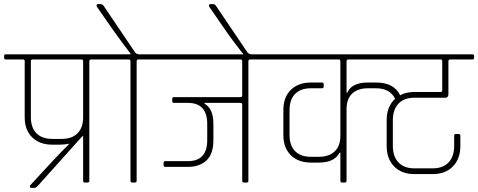

<svg xmlns="http://www.w3.org/2000/svg" viewBox="-30 -887 2324 933"><path d="M224 -212H270Q320 -212 347 -239.5Q374 -267 374 -318V-590Q374 -598 365 -598H129Q120 -598 120 -590V-318Q120 -267 147 -239.5Q174 -212 224 -212ZM260 -184H224Q163 -184 126.5 -219.5Q90 -255 90 -317V-590Q90 -597 83 -598H-1Q-10 -598 -10 -606V-615Q-10 -623 -1 -623H506Q515 -623 515 -615V-606Q515 -598 506 -598H413Q404 -598 404 -590V-9Q404 0 396 0H382Q374 0 374 -9V-225H370L153 17Q144 26 138 26H123Q115 26 115 19Q115 15 119 11Q255 -138 304 -185V-189Q285 -184 260 -184Z M647 -623H735Q744 -623 744 -615V-606Q744 -598 735 -598H643Q634 -598 634 -590V-9Q634 0 626 0H612Q604 0 604 -9V-590Q604 -598 595 -598H504Q495 -598 495 -606V-615Q495 -623 504 -623H604V-627Q546 -701 441 -854Q439 -858 439 -860Q439 -867 447 -867H460Q468 -867 474 -858L624 -636Q632 -623 647 -623Z M964 -387V-383Q1007 -359 1007 -285V-206Q1007 -139 973.5 -107.5Q940 -76 882 -76H774Q765 -76 765 -84V-96Q765 -104 774 -104H883Q977 -104 977 -206V-285Q977 -387 883 -387H816Q807 -387 807 -395V-407Q807 -415 816 -415H1138Q1147 -415 1147 -423V-590Q1147 -598 1138 -598H733Q724 -598 724 -606V-615Q724 -623 733 -623H1278Q1287 -623 1287 -615V-606Q1287 -598 1278 -598H1186Q1177 -598 1177 -590V-9Q1177 0 1169 0H1155Q1147 0 1147 -9V-379Q1147 -387 1138 -387Z M1193 -623H1198V-606H1167Q1107 -679 1051 -761L987 -854Q985 -858 985 -860Q985 -867 993 -867H1006Q1014 -867 1020 -858L1170 -636Q1178 -623 1193 -623Z M1890 -407Q1865 -458 1797 -458H1758Q1708 -458 1681 -432Q1654 -406 1654 -357V-9Q1654 0 1646 0H1632Q1624 0 1624 -9V-145H1620Q1595 -97 1520 -97H1481Q1420 -97 1383.5 -132.5Q1347 -168 1347 -230V-353Q1347 -415 1383.5 -450.5Q1420 -486 1481 -486H1534Q1543 -486 1543 -478V-466Q1543 -458 1534 -458H1481Q1431 -458 1404 -430.5Q1377 -403 1377 -352V-231Q1377 -180 1404 -152.5Q1431 -125 1481 -125H1520Q1569 -125 1596.5 -151.5Q1624 -178 1624 -226V-590Q1624 -598 1615 -598H1276Q1267 -598 1267 -606V-615Q1267 -623 1276 -623H2265Q2274 -623 2274 -615V-606Q2274 -598 2265 -598H2158Q2149 -598 2149 -590V-430Q2149 -412 2133 -412H1983Q1933 -412 1906 -383Q1879 -354 1879 -303V-178Q1879 -127 1906 -98Q1933 -69 1983 -69H2073Q2123 -69 2150 -98Q2177 -127 2177 -178V-227Q2177 -236 2185 -236H2199Q2207 -236 2207 -227V-177Q2207 -115 2170.5 -78Q2134 -41 2073 -41H1983Q1922 -41 1885.5 -78Q1849 -115 1849 -177V-304Q1849 -369 1890 -407ZM2119 -448V-590Q2119 -598 2110 -598H1663Q1654 -598 1654 -590V-437H1658Q1679 -486 1758 -486H1797Q1884 -486 1914 -425V-424Q1943 -440 1983 -440H2110Q2119 -440 2119 -448Z"/></svg>

Font: Rajdhani Light
Style: Regular
Weight: 300
Designer: Satya Rajpurohit, Jyotish Sonowal
Foundry: Indian Type Foundry
Version: Version 1.201;PS 1.0;hotconv 1.0.78;makeotf.lib2.5.61930; tt